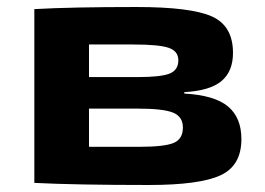

<svg xmlns="http://www.w3.org/2000/svg" viewBox="-20 -520 757 548"><path d="M506 -257V-253Q593 -248 631 -216Q669 -184 669 -123Q669 -47 609 -19.5Q549 8 405 8Q197 8 78 2V-494Q184 -500 369 -500Q525 -500 585 -473Q645 -446 645 -369Q645 -316 612 -288.5Q579 -261 506 -257ZM489 -348Q489 -374 461.5 -383.5Q434 -393 361 -393H234V-300H373Q439 -300 464 -310Q489 -320 489 -348ZM234 -101H378Q449 -101 475.5 -112Q502 -123 502 -156Q502 -187 474 -198.5Q446 -210 373 -210H234Z"/></svg>

Font: Exo 2 Expanded
Style: Bold
Weight: 700
Width: 7
Designer: Natanael Gama
Version: Version 1.001;PS 001.001;hotconv 1.0.70;makeotf.lib2.5.58329